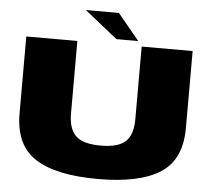

<svg xmlns="http://www.w3.org/2000/svg" viewBox="-56 -893 1059 959"><g transform="rotate(5 473.0 -414.0)"><path d="M468 3Q677.5 3 781.2 -63.8Q885 -130.5 885 -289V-675H629.5V-312Q629.5 -233 593 -198.8Q556.5 -164.5 468 -164.5Q380 -164.5 343.5 -199.2Q307 -234 307 -312V-675H51V-289Q51 -130.5 155 -63.8Q259 3 468 3ZM500.5 -701H610L501.5 -832.5H336Z"/></g></svg>

Font: Anybody Expanded Black
Style: Regular
Weight: 900
Width: 7
Designer: Tyler Finck
Foundry: Etcetera Type Company
Version: Version 1.113;gftools[0.9.25]